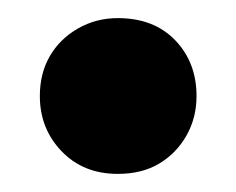

<svg xmlns="http://www.w3.org/2000/svg" viewBox="-20 -383 261 212"><path d="M110 -191Q72 -191 48 -216Q24 -241 24 -277Q24 -302 35 -321Q46 -340 66 -351.5Q86 -363 110 -363Q150 -363 173.5 -338.5Q197 -314 197 -277Q197 -253 186 -233.5Q175 -214 156 -202.5Q137 -191 110 -191Z"/></svg>

Font: Mona Sans SemiExpanded
Style: Bold
Weight: 700
Width: 6
Designer: Deni Anggara
Foundry: GitHub
Version: Version 2.000